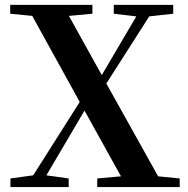

<svg xmlns="http://www.w3.org/2000/svg" viewBox="-20 -762 766 782"><path d="M624 -43.9 711.9 -35.2V0H376V-35.2L472.7 -43.9L324.2 -311.5L168.9 -47.9L259.8 -35.2V0H22.5V-35.2L115.2 -47.9L304.7 -346.7L111.3 -697.3L21.5 -706.1V-742.2H356.4V-706.1L260.7 -697.3L394.5 -456.1L535.2 -695.3L443.4 -706.1V-742.2H685.5V-706.1L587.9 -695.3L413.1 -421.9Z"/></svg>

Font: GenRyuMin TW TTF Bold
Style: Regular
Weight: 700
Version: Version 1.300